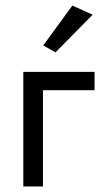

<svg xmlns="http://www.w3.org/2000/svg" viewBox="-20 -676 373 696"><path d="M64.5 -415.5H322.8V-349.1H135.7V0H64.5ZM181.2 -486.3 136.7 -511.2 242.2 -655.8 315.9 -622.6Z"/></svg>

Font: NMS Futura Pro Book
Style: Regular
Weight: 400
Designer: Blend3rman
Version: Version 0.1